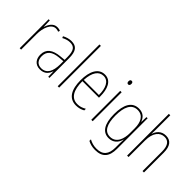

<svg xmlns="http://www.w3.org/2000/svg" viewBox="-29 -1495 2471 2471"><g transform="rotate(45 1206.5 -259.5)"><path d="M229 -535C157 -535 121 -470 104 -414H102L98 -527H77V0H103V-283C103 -394 145 -510 229 -510C248 -510 264 -505 277 -500L285 -524C268 -532 248 -535 229 -535Z M485 -537C444 -537 400 -524 362 -503L372 -480C415 -504 452 -512 485 -512C560 -512 592 -471 592 -351V-303L519 -296C395 -284 323 -234 323 -129C323 -53 364 10 454 10C540 10 576 -43 593 -96H595L597 0H618V-356C618 -486 577 -537 485 -537ZM519 -273 593 -279V-220C592 -98 553 -13 454 -13C388 -13 350 -55 350 -129C350 -219 409 -263 519 -273Z M795 0V-760H769V0Z M1094 -537C977 -537 922 -423 922 -263C922 -97 979 10 1110 10C1158 10 1196 -2 1231 -22V-51C1188 -26 1153 -15 1110 -15C1002 -15 947 -106 948 -271H1249V-298C1249 -424 1208 -537 1094 -537ZM1094 -512C1185 -512 1225 -417 1224 -295H949C957 -440 1011 -512 1094 -512Z M1394 -723C1374 -723 1368 -706 1368 -690C1368 -672 1375 -657 1393 -657C1411 -657 1419 -671 1419 -691C1419 -707 1414 -723 1394 -723ZM1406 -527H1380V0H1406Z M1713 -537C1590 -537 1535 -432 1535 -260C1535 -78 1597 10 1704 10C1784 10 1835 -40 1853 -113H1856C1853 -72 1853 -47 1853 -14V32C1853 156 1802 216 1689 216C1635 216 1594 202 1555 181V209C1592 229 1635 241 1689 241C1823 241 1879 167 1879 32V-527H1858L1855 -439H1852C1833 -491 1794 -537 1713 -537ZM1713 -512C1816 -512 1853 -424 1853 -319V-229C1853 -129 1818 -15 1704 -15C1611 -15 1561 -95 1561 -260C1561 -413 1605 -512 1713 -512Z M2058 -493V-760H2032V0H2058V-299C2058 -447 2124 -512 2204 -512C2269 -512 2313 -469 2313 -356V0H2339V-360C2339 -480 2291 -537 2205 -537C2117 -537 2075 -477 2058 -422H2056C2057 -446 2058 -463 2058 -493Z"/></g></svg>

Font: Noto Sans Sinhala UI Condensed Thin
Style: Regular
Weight: 100
Width: 3
Designer: Jelle Bosma - Monotype Design Team
Foundry: Monotype Imaging Inc.
Version: Version 2.006